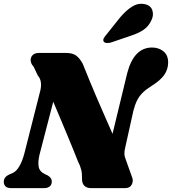

<svg xmlns="http://www.w3.org/2000/svg" viewBox="-26 -974 891 994"><path d="M179 -175 276.5 -550.5 207 -545.5Q229 -495.5 250 -446.5Q271 -397.5 290.2 -351.5Q309.5 -305.5 326.2 -265.2Q343 -225 356.2 -192.2Q369.5 -159.5 378 -137.5Q389.5 -116 394.5 -95Q399.5 -74 398.5 -50Q398 -25.5 410.2 -12.8Q422.5 0 445.5 0H622Q647 0 656.8 -19.8Q666.5 -39.5 655.5 -63L626.5 -144Q618.5 -163 618 -177.5Q617.5 -192 623 -213.5L664.5 -400.5Q673 -433.5 684.5 -455.8Q696 -478 714.2 -495.5Q732.5 -513 760.5 -530.5Q803.5 -557 823.8 -585.5Q844 -614 844.5 -649Q845 -687.5 820.8 -707.8Q796.5 -728 761 -728Q714.5 -728 682.2 -695Q650 -662 632.5 -595L525 -150.5L599 -184Q583 -221 567.2 -256.8Q551.5 -292.5 535.8 -328.5Q520 -364.5 503.8 -401.5Q487.5 -438.5 471 -477.2Q454.5 -516 437.5 -557.2Q420.5 -598.5 402.5 -643.5Q387.5 -671.5 369 -685.8Q350.5 -700 314.5 -700H177Q153.5 -700 142.5 -688.2Q131.5 -676.5 132.8 -660Q134 -643.5 148 -629L170 -582.5Q184 -567 186 -544.2Q188 -521.5 180.5 -496.5L101 -183Q90 -140 74.2 -113.2Q58.5 -86.5 40 -78.5L21.5 -70.5Q-6.5 -57.5 -6.5 -32.5Q-6.5 -18.5 2.5 -9.2Q11.5 0 33 0H203.5Q220.5 0 231.2 -8.8Q242 -17.5 242 -34Q242 -45.5 235.5 -53.5Q229 -61.5 219.5 -66.5L207.5 -72Q178 -85.5 174 -112Q170 -138.5 179 -175ZM596 -884Q627 -920.5 658.2 -940Q689.5 -959.5 723 -952.5Q754 -946.5 762.5 -921Q771 -895.5 758 -869.5Q744 -838 717.2 -819.8Q690.5 -801.5 648.5 -788L548.5 -754Q537 -750.5 525.8 -751.5Q514.5 -752.5 510.5 -759.5Q506.5 -767.5 511.5 -776.5Q516.5 -785.5 525 -795Z"/></svg>

Font: Fraunces
Style: Italic
Weight: 900
Italic angle: -16°
Version: Version 1.000;[0bf87f6ff]